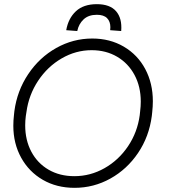

<svg xmlns="http://www.w3.org/2000/svg" viewBox="-20 -885 838 922"><path d="M44 -281Q44 -307 47 -332L49 -351Q62 -449 115.5 -529Q169 -609 250 -654.5Q331 -700 423 -700Q508 -700 574.5 -661Q641 -622 677.5 -553.5Q714 -485 714 -399Q714 -374 711 -347L709 -328Q696 -229 643 -150.5Q590 -72 510 -27.5Q430 17 338 17Q252 17 185.5 -21.5Q119 -60 81.5 -128Q44 -196 44 -281ZM651 -332 653 -351Q656 -375 656 -397Q656 -469 626 -525Q596 -581 542.5 -612.5Q489 -644 420 -644Q344 -644 276 -604.5Q208 -565 163 -497Q118 -429 107 -347L104 -328Q101 -306 101 -283Q101 -212 130.5 -156.5Q160 -101 213.5 -70Q267 -39 337 -39Q414 -39 482 -77.5Q550 -116 595 -183Q640 -250 651 -332ZM562 -736 509 -740Q510 -745 510 -754Q510 -782 494 -798Q478 -814 445 -814Q405 -814 381.5 -792Q358 -770 351 -736L298 -740Q308 -797 344.5 -831Q381 -865 445 -865Q508 -865 537.5 -831Q567 -797 562 -736Z"/></svg>

Font: Bellota
Style: Italic
Weight: 400
Italic angle: -7.5°
Designer: Kemie Guaida
Foundry: Kemie Guaida
Version: Version 4.001